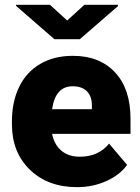

<svg xmlns="http://www.w3.org/2000/svg" viewBox="-20 -771 584 801"><path d="M301.8 9.8Q180.2 9.8 105 -62.7Q29.8 -135.3 29.8 -251.5V-265.1Q29.8 -346.2 59.8 -408.2Q89.8 -470.2 147.5 -504.2Q205.1 -538.1 284.2 -538.1Q395.5 -538.1 460 -469Q524.4 -399.9 524.4 -276.4V-212.4H197.3Q206.1 -168 235.8 -142.6Q265.6 -117.2 313 -117.2Q391.1 -117.2 435.1 -171.9L510.3 -83Q479.5 -40.5 423.1 -15.4Q366.7 9.8 301.8 9.8ZM283.2 -411.1Q210.9 -411.1 197.3 -315.4H363.3V-328.1Q364.3 -367.7 343.3 -389.4Q322.3 -411.1 283.2 -411.1ZM260.3 -685.5 332 -751H472.2V-745.6L313 -607.4H207L46.9 -746.6V-751H188.5Z"/></svg>

Font: Sadagaat-English
Style: Regular
Weight: 900
Designer: Ahmed alsheikh
Foundry: Ahmed alsheikh Design
Version: Version 2.137;January 17, 2018;FontCreator 11.0.0.2408 64-bi